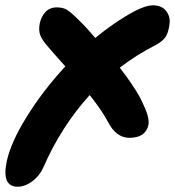

<svg xmlns="http://www.w3.org/2000/svg" viewBox="-57 -519 659 723"><path d="M9.8 184.1Q-50.8 184.1 -32.2 91.8Q-18.1 20.5 42.5 -77.6Q103 -175.8 189 -269Q134.3 -330.1 124 -342.8Q102.5 -366.7 95 -385.7Q87.4 -404.8 92.8 -431.2Q98.1 -456.1 114 -473.6Q129.9 -491.2 157.2 -491.2Q178.7 -491.2 193.1 -483.2Q207.5 -475.1 233.9 -449.2Q265.1 -419.4 301.8 -376Q358.4 -422.9 415 -457Q482.9 -499 519 -499Q553.2 -499 570.1 -475.8Q586.9 -452.6 580.1 -419.9Q575.2 -390.6 564 -376.5Q552.7 -362.3 528.8 -349.1Q460 -314.5 394 -264.2Q445.3 -197.8 471.2 -149.9Q492.2 -107.4 498.3 -86.2Q504.4 -64.9 502 -48.8Q491.2 0 430.2 0Q379.9 0 349.1 -61Q325.7 -104.5 280.8 -161.1Q173.3 -42.5 106 111.8Q91.8 143.6 64.5 163.8Q37.1 184.1 9.8 184.1Z"/></svg>

Font: Shantell Sans Irregular
Style: Bold Italic
Weight: 700
Italic angle: -11.31°
Designer: Stephen Nixon, Anya Danilova, Shantell Martin
Foundry: Arrow Type
Version: Version 1.006;[9816181b4]